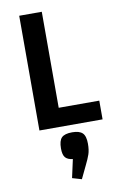

<svg xmlns="http://www.w3.org/2000/svg" viewBox="-100 -679 633 1030"><g transform="rotate(-10 216.5 -164.0)"><path d="M81 0V-625H204V-102H425V0ZM260 297 209 282 231 182Q203 179 190.5 164.5Q178 150 178 115Q178 73 194.5 56.5Q211 40 252 40Q291 40 308 56.5Q325 73 325 115Q325 149 317 172.5Q309 196 293 228Z"/></g></svg>

Font: Changa Medium
Style: Regular
Weight: 500
Designer: Eduardo Rodriguez Tunni
Foundry: Eduardo Rodriguez Tunni
Version: Version 3.003